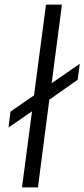

<svg xmlns="http://www.w3.org/2000/svg" viewBox="-20 -820 369 840"><path d="M17.1 -262.2 25.9 -332 128.9 -402.8 181.2 -799.8H251L206.1 -456.1L329.1 -541L319.8 -471.2L195.8 -383.8L146 0H76.2L120.1 -333Z"/></svg>

Font: Cooper Hewitt
Style: Book Italic
Weight: 706
Designer: Village Type and Design LLC
Foundry: Cooper Hewitt Smithsonian Design Museum
Version: 1.000